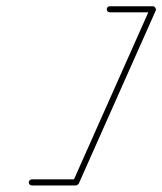

<svg xmlns="http://www.w3.org/2000/svg" viewBox="-20 -570 507 600"><path d="M323.1 -531.5C323.1 -531.5 323.1 -531.5 323.1 -531.5C368.1 -531.5 413.1 -531.5 458.1 -531.5C460.9 -531.5 459.4 -536.1 456.8 -540.1C454.2 -544.1 450.5 -547.4 449.4 -544.8C369.2 -364.5 288.9 -184.2 208.7 -3.9C208.3 -2.9 211 -4.3 213.5 -6C216.1 -7.6 218.4 -9.5 217.4 -9.5C171.4 -9.5 125.4 -9.5 79.4 -9.5C74.1 -9.5 69.9 -5.2 69.9 0C69.9 5.2 74.1 9.5 79.4 9.5C79.4 9.5 79.4 9.5 79.4 9.5C125.4 9.5 171.4 9.5 217.4 9.5C218.4 9.5 220.4 8.6 222.2 7.4C224 6.2 225.7 4.8 226.1 3.9C306.3 -176.5 386.5 -356.8 466.7 -537.1C467.9 -539.7 467.2 -543.1 465.4 -545.7C463.7 -548.4 460.9 -550.5 458.1 -550.5C413.1 -550.5 368.1 -550.5 323.1 -550.5C317.8 -550.5 313.6 -546.2 313.6 -541C313.6 -535.7 317.8 -531.5 323.1 -531.5Z"/></svg>

Font: FRB American Cursive Extralight
Style: Italic
Weight: 200
Italic angle: -25°
Version: Version 2.0;Modular Font Editor K font №1